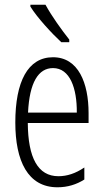

<svg xmlns="http://www.w3.org/2000/svg" viewBox="-20 -785 439 815"><path d="M173 -765H109V-757C138 -710 201 -642 240 -606H274V-617C241 -659 201 -714 173 -765ZM205 -542C98 -542 45 -438 45 -265C45 -102 98 10 224 10C267 10 305 -2 338 -23V-74C301 -49 265 -37 228 -37C141 -37 99 -115 98 -263H356V-305C356 -432 313 -542 205 -542ZM205 -496C277 -496 307 -410 306 -307H99C105 -435 143 -496 205 -496Z"/></svg>

Font: Noto Sans Armenian ExtraCondensed Light
Style: Regular
Weight: 300
Width: 2
Designer: Monotype Design Team
Foundry: Monotype Imaging Inc.
Version: Version 2.008